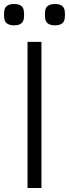

<svg xmlns="http://www.w3.org/2000/svg" viewBox="-39 -943 346 963"><path d="M99.1 -732.9H168.9V0H99.1ZM-18.1 -856Q-19.5 -869.1 -18.1 -882.8Q-16.6 -922.9 32.2 -922.9Q79.6 -922.9 81.1 -882.8Q82.5 -869.1 81.1 -856Q79.6 -815.9 32.2 -815.9Q-16.6 -815.9 -18.1 -856ZM187 -856Q185.5 -869.1 187 -882.8Q188.5 -922.9 236.8 -922.9Q284.7 -922.9 286.1 -882.8Q287.6 -869.1 286.1 -856Q284.7 -815.9 236.8 -815.9Q188.5 -815.9 187 -856Z"/></svg>

Font: Kreadon
Style: Regular
Weight: 400
Designer: kohakuno
Foundry: StudioGnu
Version: Version 1.000;Glyphs 3.1.2 (3151)